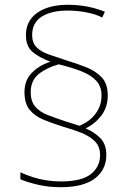

<svg xmlns="http://www.w3.org/2000/svg" viewBox="-20 -779 558 800"><path d="M82 -395Q82 -444 112 -475Q142 -506 190 -522Q146 -538 117 -561.5Q88 -585 88 -633Q88 -692 135 -725.5Q182 -759 263 -759Q308 -759 347 -751Q386 -743 417 -730L406 -706Q379 -720 340 -727.5Q301 -735 263 -735Q193 -735 153.5 -709.5Q114 -684 114 -633Q114 -599 134 -580.5Q154 -562 186.5 -551Q219 -540 258 -527Q301 -514 340 -498.5Q379 -483 404 -456.5Q429 -430 429 -381Q429 -333 403 -298.5Q377 -264 337 -244Q374 -228 398.5 -203Q423 -178 423 -133Q423 -72 375.5 -35.5Q328 1 233 1Q181 1 137 -9.5Q93 -20 65 -32V-61Q91 -49 118 -40.5Q145 -32 174 -27.5Q203 -23 233 -23Q320 -23 358.5 -53.5Q397 -84 397 -133Q397 -168 376 -189.5Q355 -211 320.5 -225Q286 -239 243 -251Q199 -265 162 -280Q125 -295 103.5 -321.5Q82 -348 82 -395ZM108 -395Q108 -356 127.5 -334Q147 -312 179.5 -299.5Q212 -287 251 -274L311 -255Q353 -272 378 -305Q403 -338 403 -381Q403 -418 382 -441.5Q361 -465 321.5 -481Q282 -497 225 -511Q176 -498 142 -471Q108 -444 108 -395Z"/></svg>

Font: Noto Sans Thai Thin
Style: Regular
Weight: 250
Designer: Monotype Design Team
Foundry: Monotype Imaging Inc.
Version: Version 2.001